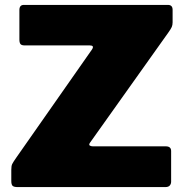

<svg xmlns="http://www.w3.org/2000/svg" viewBox="-20 -762 754 782"><path d="M52 0Q37 0 31.5 -5Q26 -10 26 -25V-70Q26 -86 29.5 -93.5Q33 -101 47 -121L355 -561Q365 -577 346 -577H81Q68 -577 63.5 -582.5Q59 -588 59 -601V-721Q59 -742 77 -742H664Q683 -742 683 -722V-671Q683 -660 679.5 -652Q676 -644 666 -630L346 -180Q341 -172 346 -169Q351 -166 358 -166H655Q677 -166 677 -147V-22Q677 -13 671.5 -6.5Q666 0 653 0H52Z"/></svg>

Font: Libre Franklin Black
Style: Regular
Weight: 900
Designer: Pablo Impallari, Rodrigo Fuenzalida, Nhung Nguyen
Foundry: Impallari Type
Version: Version 3.000